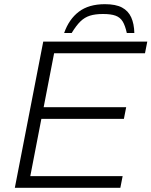

<svg xmlns="http://www.w3.org/2000/svg" viewBox="-20 -899 725 919"><path d="M51 0 187 -700H685L674 -644H239L189 -386H584L573 -330H178L125 -56H567L556 0ZM287 -741Q310 -807 357.5 -843Q405 -879 482 -879Q534 -879 564 -863Q594 -847 608 -816Q622 -785 623 -741H587Q579 -777 567 -796.5Q555 -816 533 -824Q511 -832 473 -832Q436 -832 410.5 -824Q385 -816 365 -796.5Q345 -777 323 -741Z"/></svg>

Font: REM ExtraLight
Style: Italic
Weight: 250
Italic angle: -11°
Designer: Octavio Pardo
Foundry: Ashler Design
Version: Version 1.005;gftools[0.9.28]